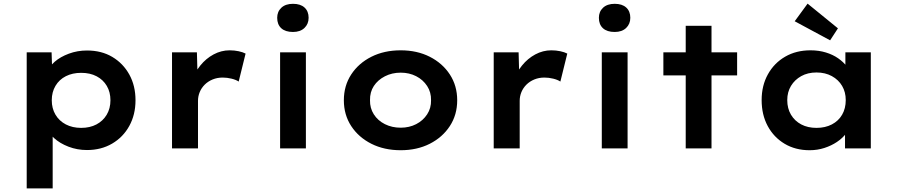

<svg xmlns="http://www.w3.org/2000/svg" viewBox="-20 -817 4936 1057"><path d="M127 220V-529H264L268 -410L243 -419Q250 -450 281 -477Q312 -504 359 -521.5Q406 -539 459 -539Q539 -539 598.5 -503.5Q658 -468 692 -406.5Q726 -345 726 -265Q726 -186 692 -124Q658 -62 597.5 -26.5Q537 9 459 9Q405 9 357 -9.5Q309 -28 277.5 -57Q246 -86 237 -117L270 -131V220ZM427 -113Q475 -113 511 -132Q547 -151 567.5 -185.5Q588 -220 588 -265Q588 -310 568 -344Q548 -378 512 -397Q476 -416 427 -416Q379 -416 342.5 -397.5Q306 -379 285.5 -344.5Q265 -310 265 -265Q265 -220 285.5 -185.5Q306 -151 342.5 -132Q379 -113 427 -113Z M927 0V-529H1064L1069 -349L1037 -370Q1051 -417 1082.5 -456Q1114 -495 1156 -517.5Q1198 -540 1244 -540Q1270 -540 1293.5 -535Q1317 -530 1332 -522L1294 -368Q1279 -378 1254.5 -384Q1230 -390 1206 -390Q1176 -390 1150.5 -379.5Q1125 -369 1107 -351Q1089 -333 1079.5 -310Q1070 -287 1070 -262V0Z M1522 0V-529H1664V0ZM1593 -641Q1551 -641 1528.5 -661.5Q1506 -682 1506 -719Q1506 -753 1529 -774.5Q1552 -796 1593 -796Q1634 -796 1656.5 -775.5Q1679 -755 1679 -719Q1679 -685 1656 -663Q1633 -641 1593 -641Z M2186 10Q2095 10 2024.5 -25.5Q1954 -61 1913.5 -123Q1873 -185 1873 -265Q1873 -345 1913.5 -407Q1954 -469 2024.5 -504.5Q2095 -540 2186 -540Q2276 -540 2346 -504.5Q2416 -469 2456.5 -407Q2497 -345 2497 -265Q2497 -185 2456.5 -123Q2416 -61 2346 -25.5Q2276 10 2186 10ZM2186 -114Q2233 -114 2271 -133.5Q2309 -153 2331.5 -187.5Q2354 -222 2353 -265Q2354 -309 2331.5 -343.5Q2309 -378 2271 -397.5Q2233 -417 2186 -417Q2138 -417 2099 -397Q2060 -377 2038 -343.5Q2016 -310 2017 -265Q2016 -222 2038 -187.5Q2060 -153 2099 -133.5Q2138 -114 2186 -114Z M2698 0V-529H2835L2840 -349L2808 -370Q2822 -417 2853.5 -456Q2885 -495 2927 -517.5Q2969 -540 3015 -540Q3041 -540 3064.5 -535Q3088 -530 3103 -522L3065 -368Q3050 -378 3025.5 -384Q3001 -390 2977 -390Q2947 -390 2921.5 -379.5Q2896 -369 2878 -351Q2860 -333 2850.5 -310Q2841 -287 2841 -262V0Z M3293 0V-529H3435V0ZM3364 -641Q3322 -641 3299.5 -661.5Q3277 -682 3277 -719Q3277 -753 3300 -774.5Q3323 -796 3364 -796Q3405 -796 3427.5 -775.5Q3450 -755 3450 -719Q3450 -685 3427 -663Q3404 -641 3364 -641Z M3755 0V-675H3897V0ZM3632 -402V-529H4038V-402Z M4437 10Q4359 10 4299.5 -25.5Q4240 -61 4206.5 -123Q4173 -185 4173 -266Q4173 -346 4207.5 -408Q4242 -470 4302.5 -505Q4363 -540 4442 -540Q4488 -540 4527 -528Q4566 -516 4595 -495.5Q4624 -475 4642.5 -450.5Q4661 -426 4666 -399L4634 -400V-529H4774V0H4632V-135L4662 -132Q4656 -106 4637 -81Q4618 -56 4587.5 -35.5Q4557 -15 4518.5 -2.5Q4480 10 4437 10ZM4475 -113Q4523 -113 4559.5 -132Q4596 -151 4616 -185.5Q4636 -220 4636 -266Q4636 -310 4616 -344Q4596 -378 4559.5 -398Q4523 -418 4475 -418Q4427 -418 4391 -398Q4355 -378 4334.5 -344Q4314 -310 4314 -266Q4314 -220 4334.5 -185.5Q4355 -151 4391 -132Q4427 -113 4475 -113ZM4550 -595 4355 -700 4426 -797 4593 -661Z"/></svg>

Font: Lexend Exa SemiBold
Style: Regular
Weight: 600
Designer: Bonnie Shaver-Troup, Thomas Jockin
Foundry: Lexend
Version: Version 1.007